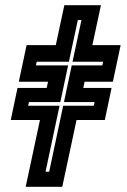

<svg xmlns="http://www.w3.org/2000/svg" viewBox="-20 -720 489 740"><path d="M79 0 134 -257.5H21.5L47.5 -381H160L165 -405H52.5L82.5 -546H195L228 -700H369L336 -546H445L415 -405H306L301 -381H410L384 -257.5H275L220 0ZM155.5 -58H169.5L223.5 -312.5H341.5L344.5 -326.5H226.5L256.5 -468H374.5L377.5 -482H259.5L294 -643H280L245.5 -482H121.5L118.5 -468H242.5L212.5 -326.5H91.5L88.5 -312.5H209.5Z"/></svg>

Font: Tourney
Style: Bold Italic
Weight: 700
Italic angle: -12°
Version: Version 1.015